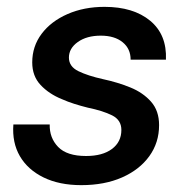

<svg xmlns="http://www.w3.org/2000/svg" viewBox="-20 -528 539 560"><path d="M217 12Q153 12 107 -10.5Q61 -33 38 -72.5Q15 -112 19 -165H125Q124 -126 149.5 -99.5Q175 -73 231 -73Q279 -73 306.5 -93.5Q334 -114 334 -149Q334 -178 307 -191.5Q280 -205 236 -214Q216 -219 197 -225Q178 -231 160 -239Q123 -254 98.5 -280Q74 -306 74 -346Q74 -393 101.5 -429.5Q129 -466 177 -487Q225 -508 285 -508Q369 -508 418 -467.5Q467 -427 464 -354H361Q361 -386 337.5 -405Q314 -424 274 -424Q233 -424 207 -405.5Q181 -387 181 -360Q181 -334 208.5 -320.5Q236 -307 281 -297Q323 -288 360 -273Q397 -258 420.5 -231.5Q444 -205 444 -163Q444 -112 415.5 -72.5Q387 -33 336 -10.5Q285 12 217 12Z"/></svg>

Font: Rethink Sans Medium
Style: Italic
Weight: 500
Italic angle: -10°
Designer: The Rethink Sans project authors (Hans Thiessen). DM Sans designed by Colophon Foundry.
Foundry: Rethink Communications LLC
Version: Version 1.001